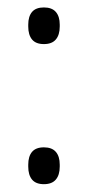

<svg xmlns="http://www.w3.org/2000/svg" viewBox="-20 -474 230 503"><path d="M95 8.5Q74 8.5 64 -3.5Q54 -15.5 54 -37.5V-42.5Q54 -64.5 64 -76.2Q74 -88 95 -88Q116 -88 126.2 -76.2Q136.5 -64.5 136.5 -42.5V-37.5Q136.5 -15.5 126.2 -3.5Q116 8.5 95 8.5ZM95 -358.5Q74 -358.5 64 -370.5Q54 -382.5 54 -404.5V-409.5Q54 -431 64 -442.8Q74 -454.5 95 -454.5Q116 -454.5 126.2 -442.8Q136.5 -431 136.5 -409.5V-404.5Q136.5 -382.5 126.2 -370.5Q116 -358.5 95 -358.5Z"/></svg>

Font: Anek Latin Light
Style: Regular
Weight: 300
Designer: Yesha Goshar
Foundry: Ek Type
Version: Version 1.003